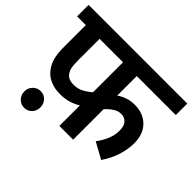

<svg xmlns="http://www.w3.org/2000/svg" viewBox="-154 -838 1124 1124"><g transform="rotate(45 408.5 -275.5)"><path d="M494 -527V-365Q518 -382 545.5 -391Q573 -400 606 -400Q675 -400 718.5 -357Q762 -314 762 -237Q762 -191 746 -138Q730 -85 694 -32L594 -87Q618 -119 633.5 -155Q649 -191 649 -229Q649 -269 631.5 -287.5Q614 -306 586 -306Q561 -306 537 -290Q513 -274 494 -252V0H380V-170Q353 -153 321.5 -143.5Q290 -134 250 -134Q207 -134 173.5 -148Q140 -162 120 -185Q95 -213 83.5 -249Q72 -285 72 -348V-527H0V-622H817V-527ZM186 -527V-356Q186 -306 191.5 -285Q197 -264 211 -249Q229 -229 268 -229Q303 -229 330.5 -244Q358 -259 380 -279V-527ZM92 2Q92 -27 111.5 -47Q131 -67 159 -67Q187 -67 206 -47Q225 -27 225 2Q225 31 206 51Q187 71 159 71Q131 71 111.5 51Q92 31 92 2Z"/></g></svg>

Font: Noto Sans Devanagari UI SemiBold
Style: Regular
Weight: 600
Designer: Jelle Bosma - Monotype Design Team
Foundry: Monotype Imaging Inc.
Version: Version 2.003; ttfautohint (v1.8.4.7-5d5b)